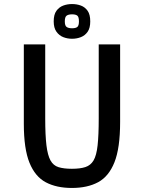

<svg xmlns="http://www.w3.org/2000/svg" viewBox="-20 -917 713 951"><path d="M336 14Q260 14 207 -14Q154 -42 126 -111Q98 -180 98 -304V-697H204V-331Q204 -247 210 -197.5Q216 -148 230 -122.5Q244 -97 270 -89Q296 -81 336 -81Q377 -81 403 -89.5Q429 -98 443.5 -122.5Q458 -147 463.5 -197.5Q469 -248 469 -331V-697H575V-313Q575 -184 547 -113.5Q519 -43 466 -14.5Q413 14 336 14ZM337 -725Q314 -725 293.5 -733Q273 -741 259.5 -760Q246 -779 246 -811Q246 -845 259.5 -863.5Q273 -882 293.5 -889.5Q314 -897 337 -897Q360 -897 380.5 -889.5Q401 -882 414 -863.5Q427 -845 427 -811Q427 -778 414 -759.5Q401 -741 380.5 -733Q360 -725 337 -725ZM337 -777Q355 -777 363 -783.5Q371 -790 371 -811Q371 -833 363 -839.5Q355 -846 337 -846Q319 -846 310 -839.5Q301 -833 301 -811Q301 -790 310 -783.5Q319 -777 337 -777Z"/></svg>

Font: Ruda SemiBold
Style: Regular
Weight: 600
Designer: Mariela Monsalve and Angelina Sanchez
Foundry: Mariela Monsalve and Angelina Sanchez
Version: Version 2.001